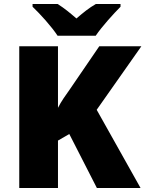

<svg xmlns="http://www.w3.org/2000/svg" viewBox="-20 -947 732 967"><path d="M587 -927H463C428 -907 400 -884 365 -854C330 -884 305 -905 270 -927H144V-913C182 -877 240 -813 270 -767H462C493 -813 553 -879 587 -913ZM688 0 467 -394 692 -714H480L331 -496C311 -468 288 -436 272 -404V-714H77V0H272V-239L329 -272L468 0Z"/></svg>

Font: Noto Sans UI Black
Style: Regular
Weight: 900
Designer: Monotype Design Team
Foundry: Monotype Imaging Inc.
Version: Version 1.901